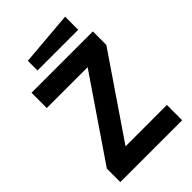

<svg xmlns="http://www.w3.org/2000/svg" viewBox="-253 -967 1067 1067"><g transform="rotate(-45 281.0 -433.5)"><path d="M38 0V-106L361 -580H40V-700H522V-594L199 -120H524V0ZM151 -764V-840L471 -867V-764Z"/></g></svg>

Font: Tektur SemiBold
Style: Regular
Weight: 600
Designer: Adam Jagosz
Foundry: Adam Jagosz
Version: Version 1.005;gftools[0.9.30]